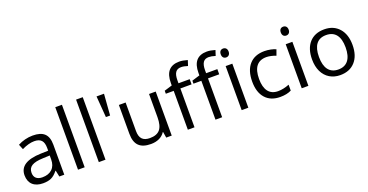

<svg xmlns="http://www.w3.org/2000/svg" viewBox="-34 -1474 4199 2193"><g transform="rotate(-20 2066.0 -377.5)"><path d="M475.1 0V-365.2C475.1 -490.2 414.6 -543.9 287.1 -543.9C224.1 -543.9 158.7 -526.9 106 -498L130.9 -436C187 -463.4 237.8 -477.1 282.2 -477.1C361.8 -477.1 396 -438 396 -354V-320.8L305.2 -317.9C132.3 -312.5 45.9 -255.9 45.9 -147.9C45.9 -46.9 109.9 9.8 215.8 9.8C255.4 9.8 288.6 3.9 315.4 -8.3C341.8 -20 368.2 -42.5 395 -76.2H398.9L415 0ZM231.9 -57.1C168 -57.1 130.9 -88.4 130.9 -147C130.9 -221.7 184.1 -255.4 313 -259.8L394 -263.2V-214.8C394 -165 379.9 -126.5 351.1 -98.6C322.3 -70.8 282.2 -57.1 231.9 -57.1Z M723.1 -759.8H642.1V0H723.1Z M976.1 -759.8H895V0H976.1Z M1127 -713.9 1147 -456.1H1198.2L1217.8 -713.9Z M1333.5 -535.2V-185.1C1333.5 -48.8 1397.9 9.8 1528.3 9.8C1604 9.8 1665 -19 1698.2 -71.8H1702.6L1714.4 0H1781.2V-535.2H1700.2V-253.9C1700.2 -184.6 1687.5 -134.8 1661.6 -104C1635.7 -73.2 1594.7 -58.1 1538.6 -58.1C1454.1 -58.1 1415.5 -100.6 1415.5 -188V-535.2Z M2530.3 -535.2H2394V-569.8C2394 -659.7 2422.9 -698.2 2483.9 -698.2C2505.9 -698.2 2532.7 -693.4 2564 -683.1L2585 -748C2546.9 -759.3 2513.7 -765.1 2485.4 -765.1C2370.6 -765.1 2313 -699.2 2313 -567.9V-538.1L2217.3 -508.8V-472.2H2313V0H2394V-472.2H2530.3ZM2194.3 -535.2H2058.1V-569.8C2058.1 -659.7 2086.9 -698.2 2147.9 -698.2C2169.9 -698.2 2196.8 -693.4 2228 -683.1L2249 -748C2210.9 -759.3 2177.7 -765.1 2149.4 -765.1C2034.7 -765.1 1977.1 -699.2 1977.1 -567.9V-538.1L1881.3 -508.8V-472.2H1977.1V0H2058.1V-472.2H2194.3ZM2712.4 -535.2H2631.3V0H2712.4ZM2624.5 -680.2C2624.5 -643.6 2645 -626 2672.4 -626C2698.2 -626 2720.2 -643.6 2720.2 -680.2C2720.2 -716.8 2698.2 -733.9 2672.4 -733.9C2645 -733.9 2624.5 -717.3 2624.5 -680.2Z M3099.1 9.8C3153.3 9.8 3198.7 0.5 3234.4 -18.1V-89.8C3187.5 -70.8 3141.6 -61 3097.2 -61C2993.2 -61 2939.5 -133.8 2939.5 -265.1C2939.5 -403.8 2993.7 -473.1 3102.5 -473.1C3135.3 -473.1 3181.6 -462.4 3217.3 -448.2L3242.2 -517.1C3227.5 -524.4 3207.5 -531.2 3181.6 -536.6C3155.8 -542 3130.4 -544.9 3104.5 -544.9C3024.9 -544.9 2963.4 -520.5 2920.4 -471.7C2877 -422.9 2855.5 -353.5 2855.5 -264.2C2855.5 -176.8 2877 -109.4 2919.4 -62C2961.9 -14.2 3021.5 9.8 3099.1 9.8Z M3442.4 -535.2H3361.3V0H3442.4ZM3354.5 -680.2C3354.5 -643.6 3375 -626 3402.3 -626C3428.2 -626 3450.2 -643.6 3450.2 -680.2C3450.2 -716.8 3428.2 -733.9 3402.3 -733.9C3375 -733.9 3354.5 -717.3 3354.5 -680.2Z M4076.2 -268.1C4076.2 -353 4054.2 -420.4 4010.3 -470.2C3965.8 -520 3906.2 -544.9 3831.5 -544.9C3753.9 -544.9 3693.4 -520.5 3649.9 -472.2C3606.4 -423.3 3584.5 -355.5 3584.5 -268.1C3584.5 -211.9 3594.7 -162.6 3614.7 -120.6C3655.3 -36.6 3732.4 9.8 3828.1 9.8C3905.8 9.8 3966.3 -14.6 4010.3 -64C4054.2 -112.8 4076.2 -180.7 4076.2 -268.1ZM3668.5 -268.1C3668.5 -406.2 3723.1 -476.1 3829.1 -476.1C3936.5 -476.1 3992.2 -404.3 3992.2 -268.1C3992.2 -130.9 3936 -58.1 3830.1 -58.1C3724.1 -58.1 3668.5 -131.3 3668.5 -268.1Z"/></g></svg>

Font: Sahel
Style: Regular
Weight: 400
Foundry: Saber Rastikerdar (saber.rastikerdar@gmail.com)
Version: Version 3.4.0